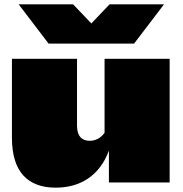

<svg xmlns="http://www.w3.org/2000/svg" viewBox="-20 -841 844 885"><path d="M762 -570H462V-229C444 -203 418 -192 393 -192C358 -192 335 -213 335 -262V-570H35V-206C35 -51 106 24 237 24C345 24 438 -27 482 -147V0H762ZM598 -640 736 -821H485L401 -733L317 -821H66L204 -640Z"/></svg>

Font: Mattone Black
Style: Regular
Weight: 900
Width: 6
Designer: Nunzio Mazzaferro
Foundry: Collletttivo
Version: Version 2.000;Glyphs 3.2 (3217)